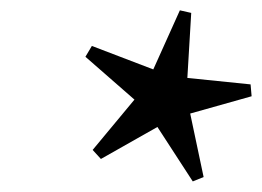

<svg xmlns="http://www.w3.org/2000/svg" viewBox="-20 -739 508 372"><path d="M374.5 -396 353.5 -387.5 285 -493 175.5 -431 159.5 -448.5 240.5 -546 145.5 -629 158 -650 277 -604.5 328.5 -719 350.5 -714 343 -588 465.5 -575.5 467.5 -552.5 348.5 -519Z"/></svg>

Font: Newsreader 60pt ExtraBold
Style: Italic
Weight: 800
Italic angle: -17°
Designer: Hugues Gentile
Foundry: Production Type
Version: Version 1.003